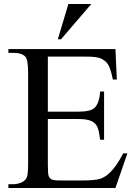

<svg xmlns="http://www.w3.org/2000/svg" viewBox="-20 -943 683 963"><path d="M220 -659V-383H373Q433 -383 453 -401Q479 -425 482 -484H502V-242H482Q476 -292 468 -307Q459 -326 438 -336Q417 -346 373 -346H220V-116Q220 -69 224.5 -59Q229 -49 238.5 -43.5Q248 -38 278 -38H396Q455 -38 481.5 -46Q508 -54 533 -79Q565 -110 598 -174H619L559 0H22V-19H46Q70 -19 92 -30Q109 -39 115 -55Q121 -71 121 -123V-576Q121 -642 108 -658Q90 -678 46 -678H22V-697H559L566 -544H546Q535 -599 522 -619.5Q509 -640 483 -651Q463 -659 412 -659ZM438 -923 286 -746H270L323 -923Z"/></svg>

Font: MM Ethnic
Style: Regular
Weight: 400
Designer: Khon Soe Zaw Thu
Version: Version 1.00 July 18, 2016, initial release